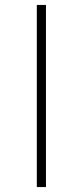

<svg xmlns="http://www.w3.org/2000/svg" viewBox="-20 -757 335 777"><path d="M166 -737H129V0H166Z"/></svg>

Font: Glow Sans SC Normal ExtraLight
Style: Regular
Weight: 200
Designer: Ryoko NISHIZUKA (kana, bopomofo & ideographs); Paul D. Hunt (Latin, Greek & Cyrillic); Sandoll Communications, Soo-young
Version: Version 0.93